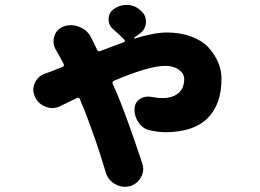

<svg xmlns="http://www.w3.org/2000/svg" viewBox="-20 -674 1040 769"><path d="M544.9 -629.9Q564.5 -613.3 564.5 -588.9Q564.5 -585.9 564.5 -583Q562.5 -554.7 538.1 -538.1L516.6 -522.5Q515.6 -521.5 516.6 -520.5Q517.6 -519.5 518.6 -519.5Q598.6 -543.9 648.4 -543.9Q702.1 -543.9 745.6 -527.8Q789.1 -511.7 814.5 -484.4Q839.8 -457 853.5 -424.8Q867.2 -392.6 867.2 -358.4Q867.2 -255.9 811 -200.2Q754.9 -144.5 641.6 -144.5Q616.2 -144.5 584 -151.4Q553.7 -156.2 536.1 -181.6Q518.6 -206.1 518.6 -235.4Q518.6 -262.7 540 -277.3Q554.7 -287.1 572.3 -287.1Q579.1 -287.1 585.9 -286.1Q610.4 -281.2 629.9 -281.2Q670.9 -281.2 694.3 -300.8Q717.8 -320.3 717.8 -357.4Q717.8 -378.9 696.8 -394.5Q675.8 -410.2 641.6 -410.2Q577.1 -410.2 436.5 -350.6Q427.7 -346.7 431.6 -337.9Q442.4 -313.5 449.2 -297.9Q488.3 -205.1 549.8 -19.5Q553.7 -7.8 553.7 2.9Q553.7 20.5 543.9 37.1Q528.3 64.5 498 72.3Q488.3 74.2 479.5 74.2Q459 74.2 439.5 62.5Q412.1 45.9 403.3 15.6Q367.2 -107.4 315.4 -240.2Q312.5 -246.1 307.1 -258.8Q301.8 -271.5 299.8 -277.3Q295.9 -286.1 287.1 -281.2Q262.7 -269.5 223.6 -250Q207 -241.2 189.5 -241.2Q176.8 -241.2 164.1 -246.1Q133.8 -256.8 120.1 -286.1Q113.3 -300.8 113.3 -314.5Q113.3 -328.1 120.1 -342.8Q132.8 -370.1 162.1 -379.9Q177.7 -384.8 184.6 -387.7Q214.8 -399.4 230.5 -406.2Q239.3 -410.2 234.4 -418.9Q217.8 -451.2 210.9 -461.9Q208 -467.8 204.1 -473.6Q194.3 -490.2 194.3 -507.8Q194.3 -517.6 197.3 -528.3Q206.1 -556.6 233.4 -567.4Q249 -573.2 264.6 -573.2Q281.2 -573.2 296.9 -566.4Q329.1 -554.7 344.7 -524.4Q352.5 -508.8 369.1 -474.6Q373 -465.8 381.8 -469.7Q454.1 -497.1 475.6 -504.9Q479.5 -505.9 480 -509.3Q480.5 -512.7 478.5 -514.6Q455.1 -538.1 433.6 -556.6Q415 -572.3 415 -596.7Q415 -622.1 434.6 -636.7Q458 -654.3 487.3 -654.3Q517.6 -654.3 540 -634.8Q543 -632.8 544.9 -629.9Z"/></svg>

Font: Gen Jyuu GothicX Heavy
Style: Bold
Weight: 900
Designer: [Source Han Sans]
Ryoko NISHIZUKA  (kana & ideographs); Paul D. Hunt (Latin, Greek & Cyrillic); Wenlong ZHANG  (bopomofo
Version: Version 1.002.20150607